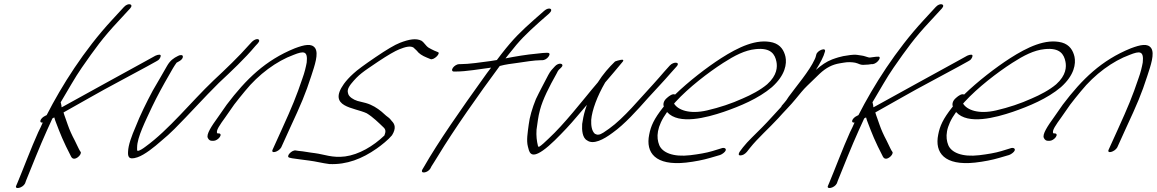

<svg xmlns="http://www.w3.org/2000/svg" viewBox="-20 -762 5627 934"><path d="M524 -664C389 -518 280 -345 207 -202L199 -198C176 -187 167 -163 188 -166C182 -151 174 -135 166 -119C132 -44 90 68 65 127L59 141C49 161 90 154 102 130L107 116C133 52 174 -52 209 -129L235 -186C237 -187 241 -189 244 -191C249 -171 258 -154 267 -128C276 -105 287 -79 301 -50C315 -21 324 -5 326 0C329 6 338 17 357 4C369 -4 375 -16 373 -22C364 -34 362 -42 344 -78C329 -106 318 -131 310 -154C302 -179 294 -197 289 -215C329 -238 369 -260 422 -290C500 -335 620 -397 694 -438L741 -464C747 -467 753 -471 756 -476C763 -486 765 -496 755 -496C750 -496 742 -494 736 -491L689 -465C569 -400 410 -311 293 -247C288 -244 284 -242 280 -240C279 -243 279 -245 279 -248L276 -262C275 -263 276 -264 275 -264C310 -322 345 -386 378 -433C442 -525 480 -578 554 -657L613 -721C632 -742 604 -751 583 -728Z M793 -442C773 -406 747 -363 723 -321C693 -265 660 -198 640 -146C620 -100 604 -56 603 -25C602 -4 602 19 649 3C684 -9 730 -46 765 -77C787 -95 808 -114 829 -135C900 -206 973 -288 1045 -359C1104 -414 1172 -478 1222 -538L1234 -551C1238 -556 1241 -560 1241 -564C1240 -577 1219 -573 1204 -557L1192 -544C1141 -486 1078 -426 1018 -370C907 -264 803 -132 687 -48C675 -39 659 -28 649 -28C647 -31 646 -36 647 -45C647 -94 688 -174 720 -243C745 -295 774 -348 803 -398C817 -423 826 -439 839 -457C847 -462 860 -467 866 -476C872 -485 871 -494 861 -494C856 -494 851 -493 846 -490C824 -479 808 -468 793 -442Z M1039 -190C1010 -150 982 -108 991 -91C995 -82 1002 -77 1011 -77H1019C1029 -77 1042 -85 1049 -95C1056 -105 1054 -113 1044 -113H1038C1026 -123 1052 -158 1075 -190L1119 -253C1135 -274 1152 -295 1171 -318C1238 -401 1326 -465 1408 -495C1458 -515 1478 -515 1472 -458C1468 -436 1462 -410 1451 -380C1422 -294 1401 -243 1351 -133L1307 -36C1294 -11 1336 -23 1348 -45L1392 -142C1444 -254 1466 -305 1494 -392C1511 -444 1531 -501 1513 -528C1496 -552 1462 -545 1414 -527C1271 -469 1177 -377 1083 -253Z M1388 5 1401 8C1427 11 1454 16 1483 19C1516 23 1549 32 1582 36C1667 40 1742 10 1812 -39C1835 -55 1870 -83 1887 -104C1908 -138 1901 -158 1886 -173C1881 -180 1875 -187 1865 -194C1855 -201 1847 -210 1836 -219C1815 -236 1791 -252 1759 -261L1719 -271C1699 -277 1678 -291 1674 -305C1670 -318 1669 -329 1687 -353C1726 -401 1744 -411 1819 -462C1867 -494 1902 -514 1922 -522C1952 -534 1975 -540 1991 -531L2007 -516C2018 -501 2034 -491 2056 -482L2073 -475C2089 -466 2128 -505 2109 -509L2092 -516C2082 -521 2073 -525 2065 -530C2050 -540 2045 -554 2030 -564C2004 -577 1970 -571 1926 -554C1900 -544 1860 -520 1807 -484C1754 -448 1717 -421 1699 -404C1679 -386 1664 -369 1653 -354C1572 -240 1702 -240 1764 -211C1795 -192 1822 -165 1845 -143C1856 -133 1858 -123 1850 -103C1796 -51 1726 -10 1659 -1C1596 7 1558 -11 1512 -17C1484 -20 1458 -26 1432 -28L1419 -30C1400 -34 1368 0 1388 5Z M2183 -432C2176 -422 2179 -414 2188 -414H2196C2250 -414 2312 -426 2369 -433C2356 -416 2343 -399 2330 -380C2226 -235 2111 -71 2041 52L2035 62C2022 86 2062 79 2074 57L2079 47C2083 40 2095 23 2111 -4C2187 -130 2311 -306 2411 -441C2440 -449 2468 -452 2497 -456C2530 -461 2581 -469 2609 -469H2618C2628 -469 2641 -476 2648 -486C2656 -497 2655 -505 2644 -505H2635C2629 -505 2614 -504 2591 -501C2544 -497 2484 -487 2439 -478C2444 -485 2449 -491 2454 -497C2510 -569 2540 -597 2603 -654L2651 -696C2676 -719 2651 -730 2628 -710L2579 -667C2514 -609 2479 -576 2419 -499C2412 -490 2405 -480 2397 -470C2388 -469 2376 -467 2366 -465C2320 -459 2262 -450 2220 -450H2213C2203 -450 2189 -441 2183 -432Z M2647 -397C2628 -360 2605 -318 2587 -280C2569 -236 2556 -191 2552 -156C2547 -117 2540 -79 2548 -49C2554 -28 2557 15 2621 -30C2657 -55 2700 -100 2736 -138C2770 -174 2801 -213 2835 -252L2827 -228C2819 -202 2815 -179 2812 -159C2810 -129 2813 -91 2836 -79C2866 -57 2916 -83 2960 -116C3019 -158 3078 -224 3133 -286C3171 -328 3207 -365 3244 -408L3270 -437C3293 -461 3257 -464 3238 -443L3211 -413C3195 -394 3177 -374 3160 -355C3092 -282 3016 -188 2943 -136C2925 -124 2905 -107 2890 -107C2886 -106 2881 -108 2874 -111C2858 -125 2855 -152 2856 -179C2860 -226 2885 -294 2924 -361C2953 -395 2984 -431 3006 -458C3029 -483 2980 -466 2972 -463C2943 -435 2913 -401 2888 -361C2867 -337 2848 -313 2829 -290L2766 -214C2728 -169 2687 -123 2648 -87C2631 -71 2615 -55 2601 -47C2599 -48 2599 -50 2597 -52C2591 -76 2588 -101 2590 -131C2595 -162 2597 -192 2607 -228C2620 -278 2652 -341 2687 -403C2692 -413 2695 -419 2698 -422C2704 -428 2716 -437 2716 -444C2716 -455 2695 -456 2680 -440C2668 -427 2658 -418 2647 -397Z M3226 -287C3205 -270 3206 -253 3209 -243L3206 -240C3161 -183 3146 -149 3138 -107C3120 -19 3168 45 3317 29C3361 24 3401 16 3435 6L3483 -8C3489 -10 3495 -14 3500 -18C3520 -34 3509 -45 3494 -42L3445 -27C3415 -18 3379 -12 3338 -7C3254 3 3202 -20 3187 -56C3172 -93 3173 -145 3225 -217C3282 -153 3418 -190 3501 -218C3579 -245 3669 -282 3735 -338C3801 -397 3808 -452 3801 -486C3794 -516 3778 -544 3740 -555C3661 -576 3571 -532 3488 -479C3418 -434 3330 -366 3264 -302C3253 -308 3236 -296 3226 -287ZM3259 -258 3266 -266C3330 -336 3425 -409 3498 -456C3554 -492 3604 -518 3656 -523C3731 -531 3750 -497 3757 -462C3762 -437 3761 -396 3712 -352C3679 -324 3633 -300 3593 -283C3538 -258 3480 -239 3420 -225C3334 -205 3278 -227 3259 -258Z M3579 -25C3572 -15 3571 -6 3581 -6C3593 -6 3603 -12 3613 -23L3628 -42C3667 -91 3721 -138 3766 -187C3794 -219 3827 -251 3851 -281C3869 -303 3888 -327 3907 -345C3927 -365 3947 -384 3967 -403C3999 -433 4029 -448 4065 -454L4083 -457C4104 -461 4124 -460 4140 -457C4156 -454 4165 -444 4187 -447C4196 -447 4211 -448 4219 -450H4226C4251 -454 4274 -491 4248 -486H4242C4231 -484 4222 -484 4211 -482C4207 -482 4205 -483 4201 -484L4188 -488C4182 -490 4177 -491 4170 -492L4150 -495C4129 -498 4103 -492 4082 -489L4058 -483C4049 -480 4038 -477 4028 -473C3998 -461 3977 -446 3949 -422C3971 -457 3987 -487 3993 -511C4000 -534 3956 -517 3951 -497C3948 -488 3949 -485 3943 -473C3917 -416 3854 -343 3817 -292L3805 -274C3799 -266 3791 -257 3784 -249C3782 -247 3781 -245 3781 -243C3749 -209 3719 -174 3686 -141C3655 -109 3618 -76 3594 -45Z M4473 -664C4338 -518 4229 -345 4156 -202L4148 -198C4125 -187 4116 -163 4137 -166C4131 -151 4123 -135 4115 -119C4081 -44 4039 68 4014 127L4008 141C3998 161 4039 154 4051 130L4056 116C4082 52 4123 -52 4158 -129L4184 -186C4186 -187 4190 -189 4193 -191C4198 -171 4207 -154 4216 -128C4225 -105 4236 -79 4250 -50C4264 -21 4273 -5 4275 0C4278 6 4287 17 4306 4C4318 -4 4324 -16 4322 -22C4313 -34 4311 -42 4293 -78C4278 -106 4267 -131 4259 -154C4251 -179 4243 -197 4238 -215C4278 -238 4318 -260 4371 -290C4449 -335 4569 -397 4643 -438L4690 -464C4696 -467 4702 -471 4705 -476C4712 -486 4714 -496 4704 -496C4699 -496 4691 -494 4685 -491L4638 -465C4518 -400 4359 -311 4242 -247C4237 -244 4233 -242 4229 -240C4228 -243 4228 -245 4228 -248L4225 -262C4224 -263 4225 -264 4224 -264C4259 -322 4294 -386 4327 -433C4391 -525 4429 -578 4503 -657L4562 -721C4581 -742 4553 -751 4532 -728Z M4632 -287C4611 -270 4612 -253 4615 -243L4612 -240C4567 -183 4552 -149 4544 -107C4526 -19 4574 45 4723 29C4767 24 4807 16 4841 6L4889 -8C4895 -10 4901 -14 4906 -18C4926 -34 4915 -45 4900 -42L4851 -27C4821 -18 4785 -12 4744 -7C4660 3 4608 -20 4593 -56C4578 -93 4579 -145 4631 -217C4688 -153 4824 -190 4907 -218C4985 -245 5075 -282 5141 -338C5207 -397 5214 -452 5207 -486C5200 -516 5184 -544 5146 -555C5067 -576 4977 -532 4894 -479C4824 -434 4736 -366 4670 -302C4659 -308 4642 -296 4632 -287ZM4665 -258 4672 -266C4736 -336 4831 -409 4904 -456C4960 -492 5010 -518 5062 -523C5137 -531 5156 -497 5163 -462C5168 -437 5167 -396 5118 -352C5085 -324 5039 -300 4999 -283C4944 -258 4886 -239 4826 -225C4740 -205 4684 -227 4665 -258Z M5106 -190C5077 -150 5049 -108 5058 -91C5062 -82 5069 -77 5078 -77H5086C5096 -77 5109 -85 5116 -95C5123 -105 5121 -113 5111 -113H5105C5093 -123 5119 -158 5142 -190L5186 -253C5202 -274 5219 -295 5238 -318C5305 -401 5393 -465 5475 -495C5525 -515 5545 -515 5539 -458C5535 -436 5529 -410 5518 -380C5489 -294 5468 -243 5418 -133L5374 -36C5361 -11 5403 -23 5415 -45L5459 -142C5511 -254 5533 -305 5561 -392C5578 -444 5598 -501 5580 -528C5563 -552 5529 -545 5481 -527C5338 -469 5244 -377 5150 -253Z"/></svg>

Font: Stray Cat
Style: UltObl
Weight: 400
Version: Version 1.0